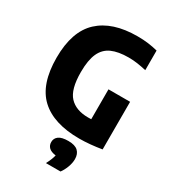

<svg xmlns="http://www.w3.org/2000/svg" viewBox="-236 -867 1101 1238"><g transform="rotate(30 314.0 -248.0)"><path d="M417 9.5Q225.5 9.5 127.8 -81.5Q30 -172.5 30 -370Q30 -565.5 129.2 -657.8Q228.5 -750 413.5 -750Q458.5 -750 494.5 -745.2Q530.5 -740.5 565.5 -731.5V-585.5Q531 -593.5 499.2 -598.2Q467.5 -603 433 -603Q356 -603 307.2 -581Q258.5 -559 235.2 -507.5Q212 -456 212 -367.5Q212 -239 260 -188Q308 -137 398 -137Q410 -137 422 -137.5V-360H583V-5.5Q541 1.5 498.2 5.5Q455.5 9.5 417 9.5ZM310.5 253.5Q334 208.5 340 179.5Q304.5 175 288.2 159Q272 143 272 118.5Q272 90.5 294.2 74Q316.5 57.5 365.5 57.5Q415 57.5 437.5 78.8Q460 100 460 138.5Q460 167 448 199Q436 231 419 253.5Z"/></g></svg>

Font: Encode Sans Cnd XBd
Style: Regular
Weight: 800
Width: 3
Designer: Multiple Designers
Foundry: Impallari Type
Version: Version 3.002; ttfautohint (v1.8.3) -l 8 -r 50 -G 200 -x 14 